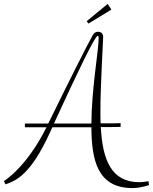

<svg xmlns="http://www.w3.org/2000/svg" viewBox="-80 -832 780 979"><path d="M47 -183H157C55 22 -59 91 -60 91L-52 108C3 89 77 58 175 -157C179 -166 183 -174 187 -183H386C387 -15 417 127 596 127C621 127 647 122 680 112L677 92C661 95 645 97 631 97C488 97 443 -15 434 -184C467 -184 500 -184 535 -185V-204C512 -203 474 -203 433 -203C432 -222 432 -243 432 -264C432 -400 446 -621 446 -642C446 -660 436 -670 421 -670C408 -670 400 -665 392 -651C374 -621 269 -413 166 -202H47ZM418 -649C421 -649 423 -647 423 -637C423 -575 387 -380 386 -202H195C316 -465 404 -649 418 -649ZM469 -812 362 -724 371 -712 488 -783Z"/></svg>

Font: Clicker Script
Style: Regular
Weight: 400
Designer: Astigmatic (AOETI)
Foundry: Astigmatic (AOETI)
Version: Version 1.000